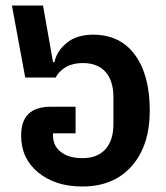

<svg xmlns="http://www.w3.org/2000/svg" viewBox="-20 -659 599 691"><path d="M275.9 12.2Q179.2 12.2 117.7 -38.1Q56.2 -88.4 56.2 -169.9Q54.7 -274.9 163.1 -274.9H252V-179.2H170.9V-170.9Q170.9 -133.3 199.7 -111.6Q228.5 -89.8 276.9 -89.8Q330.1 -89.8 359.1 -121.6Q388.2 -153.3 388.2 -212.9V-309.1Q388.2 -368.2 359.9 -400.1Q331.5 -432.1 277.8 -432.1Q242.2 -432.1 217.3 -417.7Q192.4 -403.3 180.2 -379.9H70.8L22.9 -639.2H134.8L170.9 -435.1H175.8Q184.1 -475.1 220.2 -504.6Q256.3 -534.2 314.9 -534.2Q412.6 -534.2 465.8 -461.4Q519 -388.7 519 -261.2Q519 -135.3 454.3 -61.5Q389.6 12.2 275.9 12.2Z"/></svg>

Font: Anuphan SemiBold
Style: Bold
Weight: 600
Designer: Mike Abbink, Paul van der Laan, Pieter van Rosmalen, Mint Tantisuwanna
Foundry: Bold Monday; Cadson Demak
Version: Version 3.002;hotconv 1.0.109;makeotfexe 2.5.65596